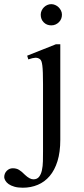

<svg xmlns="http://www.w3.org/2000/svg" viewBox="-97 -669 395 906"><path d="M195.3 -599.6Q195.3 -589.4 191.7 -580.3Q188 -571.3 181.2 -564.5Q174.3 -557.6 165.3 -553.5Q156.2 -549.3 145 -549.3Q123.5 -549.3 109.4 -563.5Q95.2 -577.6 95.2 -599.6Q95.2 -609.9 99.4 -618.9Q103.5 -627.9 110.4 -634.8Q117.2 -641.6 126.2 -645.5Q135.3 -649.4 145 -649.4Q154.3 -649.4 163.3 -645.5Q172.4 -641.6 179.4 -634.8Q186.5 -627.9 190.9 -618.9Q195.3 -609.9 195.3 -599.6ZM187.5 -9.3Q187.5 48.8 174.3 91.3Q161.1 133.8 137.5 161.6Q113.8 189.5 81.3 203.1Q48.8 216.8 10.7 216.8Q-12.7 216.8 -29.3 211.9Q-45.9 207 -56.2 199.7Q-66.4 192.4 -71.5 183.6Q-76.7 174.8 -77.1 167.5Q-77.1 149.4 -65.2 137.2Q-53.2 125 -36.6 125Q-19.5 125 -7.1 132.6Q5.4 140.1 21 156.2Q43.5 177.2 60.5 177.2Q78.1 177.2 87.4 165.3Q96.7 153.3 100.8 134.3Q105 115.2 105.5 92Q106 68.8 106 45.9V-272.5Q106 -304.2 105.2 -325.2Q104.5 -346.2 102.8 -359.6Q101.1 -373 98.4 -379.9Q95.7 -386.7 91.8 -389.6Q82 -397 69.8 -396.5Q57.6 -396 36.6 -388.7L31.2 -406.2L166.5 -460H187.5Z"/></svg>

Font: Doulos SIL APac
Style: Regular
Weight: 400
Designer: Walt Agee, Victor Gaultney, Peter Martin, Debbi Hosken, Becca Hirsbrunner
Foundry: SIL International
Version: Version 5.000